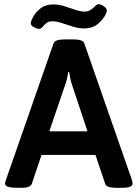

<svg xmlns="http://www.w3.org/2000/svg" viewBox="-20 -889 653 911"><path d="M165 -752Q156 -752 141 -760Q126 -768 126 -778Q126 -783 128 -789Q130 -795 133 -800Q145 -827 170 -847.5Q195 -868 234 -868Q258 -868 285.5 -859.5Q313 -851 338 -842.5Q363 -834 381 -834Q399 -834 411 -842.5Q423 -851 431.5 -860Q440 -869 449 -869Q459 -869 473 -859Q487 -849 487 -839Q487 -832 481 -820Q468 -795 443 -774.5Q418 -754 379 -754Q354 -754 326.5 -762.5Q299 -771 273.5 -779.5Q248 -788 229 -788Q210 -788 199.5 -779Q189 -770 181.5 -761Q174 -752 165 -752ZM59 2Q4 2 4 -18Q4 -22 5 -26Q6 -30 8 -35L234 -683Q241 -702 285 -702H329Q374 -702 380 -683L606 -35Q609 -25 609 -18Q609 2 561 2H530Q510 2 496.5 -2Q483 -6 479 -17L433 -154H177L131 -17Q127 -7 115.5 -2.5Q104 2 87 2ZM214 -266H395L322 -486Q317 -501 313.5 -517Q310 -533 308 -548H304Q301 -533 298 -517Q295 -501 289 -486Z"/></svg>

Font: Asap SemiBold
Style: Regular
Weight: 600
Designer: Pablo Cosgaya
Foundry: Omnibus-Type
Version: Version 3.001; ttfautohint (v1.8.3)